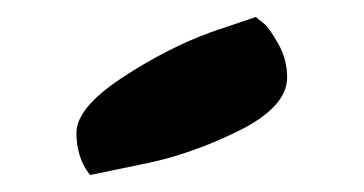

<svg xmlns="http://www.w3.org/2000/svg" viewBox="-20 -934 428 226"><path d="M86 -728Q70 -748 70 -777.5Q70 -807 123 -842Q176 -877 228 -896L281 -914Q285 -911 291 -906Q297 -901 307.5 -882.5Q318 -864 318 -843Q318 -808 260 -779.5Q202 -751 144 -740Z"/></svg>

Font: Chela One
Style: Regular
Weight: 400
Designer: Miguel Hernandez
Foundry: LatinoType
Version: Version 1.001